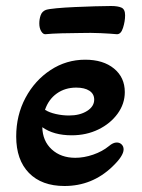

<svg xmlns="http://www.w3.org/2000/svg" viewBox="-20 -607 475 640"><path d="M195 13Q119 13 76.5 -30.5Q34 -74 34 -152Q34 -223 65 -281Q96 -339 148.5 -373.5Q201 -408 264 -408Q324 -408 360 -378.5Q396 -349 396 -300Q396 -261 372 -228Q348 -195 308 -175.5Q268 -156 219 -156Q159 -156 121 -183Q122 -137 152.5 -109Q183 -81 231 -81Q260 -81 290.5 -91.5Q321 -102 343 -120Q357 -132 369 -132Q379 -132 385.5 -125.5Q392 -119 392 -109Q392 -87 354 -51Q287 13 195 13ZM210 -222Q246 -222 270 -237Q294 -252 294 -275Q294 -294 278 -304.5Q262 -315 234 -315Q197 -315 169.5 -295.5Q142 -276 130 -241Q144 -232 166 -227Q188 -222 210 -222ZM132 -493Q124 -492 117.5 -502.5Q111 -513 111 -529Q111 -543 115.5 -556Q120 -569 133 -574Q142 -577 168.5 -579.5Q195 -582 229.5 -583.5Q264 -585 296.5 -586Q329 -587 350 -587Q373 -587 385 -581.5Q397 -576 397 -556Q397 -536 390 -514Q383 -492 369 -493Q348 -495 315.5 -496.5Q283 -498 248 -497Q221 -497 186 -496Q151 -495 132 -493Z"/></svg>

Font: Akaya Kanadaka
Style: Regular
Weight: 400
Designer: Vaishnavi Murthy Yerkadithaya, Juan Luis Blanco Aristondo
Version: Version 1.002; ttfautohint (v1.8.3)